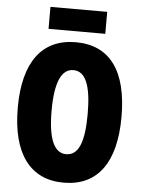

<svg xmlns="http://www.w3.org/2000/svg" viewBox="-60 -944 741 1001"><g transform="rotate(5 310.5 -443.5)"><path d="M460 -897H163V-782H460ZM582 -358C582 -599 489 -725 311 -725C134 -725 39 -597 39 -359C39 -119 135 10 311 10C488 10 582 -118 582 -358ZM216 -358C216 -505 248 -579 311 -579C374 -579 405 -509 405 -358C405 -208 375 -139 311 -139C248 -139 216 -212 216 -358Z"/></g></svg>

Font: Noto Sans Telugu ExtraCondensed Black
Style: Regular
Weight: 900
Width: 2
Designer: Jelle Bosma - Monotype Design Team
Foundry: Monotype Imaging Inc.
Version: Version 2.005